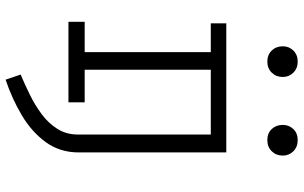

<svg xmlns="http://www.w3.org/2000/svg" viewBox="-210 -612 1036 655"><g transform="rotate(90 307.5 -284.0)"><path d="M189.7 -782.1Q212.8 -782.1 227.4 -767.2Q242.1 -752.3 242.1 -731.3Q242.1 -708.7 227.4 -693.6Q212.8 -678.5 189.7 -678.5Q166.2 -678.5 151.8 -693.6Q137.4 -708.7 137.4 -731.3Q137.4 -752.3 151.8 -767.2Q166.2 -782.1 189.7 -782.1ZM457.4 -782.1Q481 -782.1 495.6 -767.2Q510.3 -752.3 510.3 -731.3Q510.3 -708.7 495.6 -693.6Q481 -678.5 457.4 -678.5Q433.8 -678.5 419.7 -693.6Q405.6 -708.7 405.6 -731.3Q405.6 -752.3 419.7 -767.2Q433.8 -782.1 457.4 -782.1ZM499.5 -538.5V-35.4Q499.5 29.2 464.4 77.4Q429.2 125.6 372.6 159.2Q315.9 192.8 251.3 214.4L233.8 163.1Q266.7 149.2 302.3 131.8Q337.9 114.4 369 91.3Q400 68.2 419.2 37.7Q438.5 7.2 438.5 -32.8V-485.6H217.4V-55.4H328.7V0H53.8V-55.4H157.4V-485.6H59V-538.5Z"/></g></svg>

Font: Fira Code Light
Style: Regular
Weight: 300
Monospace: yes
Designer: Carrois Corporate, Edenspiekermann AG, Nikita Prokopov
Foundry: Carrois Corporate, Edenspiekermann AG, Nikita Prokopov
Version: Version 6.000; ttfautohint (v1.8.2) -l 8 -r 50 -G 200 -x 14 